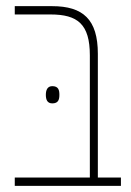

<svg xmlns="http://www.w3.org/2000/svg" viewBox="-20 -604 426 624"><path d="M28 0H373V-27H298V-429C298 -541 250 -584 149 -584H28V-557H144C232 -557 272 -526 272 -424V-27H28ZM129 -296C129 -281 133 -268 150 -268C170 -268 173 -281 173 -296C173 -311 170 -324 150 -324C134 -324 129 -311 129 -296Z"/></svg>

Font: Noto Sans Hebrew Condensed Thin
Style: Regular
Weight: 100
Width: 3
Designer: Monotype Design Team
Foundry: Monotype Imaging Inc.
Version: Version 2.004